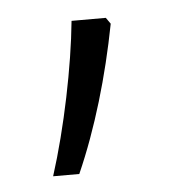

<svg xmlns="http://www.w3.org/2000/svg" viewBox="-32 -197 293 307"><g transform="rotate(-5 114.5 -43.5)"><path d="M148 -166H93C86 -94 66 4 42 79H84C115 9 139 -73 155 -156Z"/></g></svg>

Font: Noto Sans Tamil UI ExtraCondensed Light
Style: Regular
Weight: 300
Width: 2
Designer: Jelle Bosma - Monotype Design Team
Foundry: Monotype Imaging Inc.
Version: Version 2.004